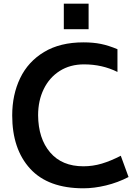

<svg xmlns="http://www.w3.org/2000/svg" viewBox="-20 -1001 750 1038"><path d="M46 0ZM46 -377Q46 -489 89 -578.5Q132 -668 218.5 -720Q305 -772 431 -772Q484 -772 525.5 -763.5Q567 -755 615 -735V-612Q533 -653 434 -653Q359 -653 303 -617.5Q247 -582 216.5 -519.5Q186 -457 186 -378Q187 -252 251 -177Q315 -102 431 -102Q482 -102 530.5 -116.5Q579 -131 633 -159L675 -44Q617 -14 553 1.5Q489 17 431 17Q240 17 143 -89Q46 -195 46 -377ZM325 -981H459V-843H325Z"/></svg>

Font: Biryani
Style: Bold
Weight: 700
Designer: Dan Reynolds and Mathieu Reguer
Foundry: Dan Reynolds and Mathieu Reguer
Version: Version 1.004; ttfautohint (v1.1) -l 5 -r 5 -G 72 -x 0 -D la